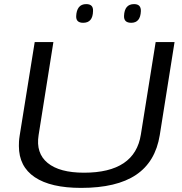

<svg xmlns="http://www.w3.org/2000/svg" viewBox="-20 -905 884 935"><path d="M375 10Q227 10 149.5 -42Q72 -94 72 -194Q72 -205 72.5 -216Q73 -227 76 -246L149 -700H240L168 -247Q154 -159 212 -111.5Q270 -64 389 -64Q637 -64 666 -250L738 -700H830L758 -247Q737 -117 642.5 -53.5Q548 10 375 10ZM619 -794Q583 -794 584 -827Q586 -885 633 -885Q667 -885 666 -851Q664 -794 619 -794ZM385 -794Q350 -794 351 -826Q352 -854 364 -869.5Q376 -885 400 -885Q435 -885 433 -851Q432 -794 385 -794Z"/></svg>

Font: Georama Extended
Style: Italic
Weight: 400
Width: 7
Italic angle: -9°
Designer: Jean-Baptiste Levee
Foundry: Production Type
Version: Version 1.000